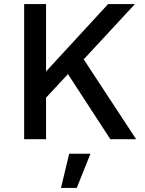

<svg xmlns="http://www.w3.org/2000/svg" viewBox="-20 -680 707 938"><path d="M389 -390 645 0H519L312 -318L205 -203V0H98V-660H205V-331L508 -660H639ZM278 238 318 71H422L355 238Z"/></svg>

Font: Elaine Sans Medium
Style: Regular
Weight: 500
Designer: Wei Huang
Foundry: Wei Huang
Version: Version 2.001;PS 002.001;hotconv 1.0.88;makeotf.lib2.5.64775